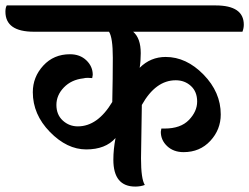

<svg xmlns="http://www.w3.org/2000/svg" viewBox="-87 -682 919 708"><path d="M436 -295 433 -98Q433 -22 447 0Q431 6 412 6Q331 6 331 -93Q331 -131 339 -173Q302 -131 231 -131Q160 -131 97 -195.5Q34 -260 34 -342Q34 -398 72.5 -440Q111 -482 171 -482Q208 -482 231.5 -459.5Q255 -437 255 -406Q255 -404 253 -394Q245 -395 236.5 -395Q228 -395 220 -393Q176 -388 148.5 -359.5Q121 -331 121 -295Q121 -259 144.5 -237.5Q168 -216 200 -216Q273 -216 327 -306Q329 -396 329 -469.5Q329 -543 315 -565H38Q-67 -565 -67 -639Q-67 -654 -62 -662H708Q812 -662 812 -591Q812 -578 807 -565H404Q432 -541 432 -486Q432 -456 428 -432Q468 -472 524 -472Q600 -472 663.5 -407Q727 -342 727 -260Q727 -204 688.5 -162.5Q650 -121 590 -121Q553 -121 529.5 -143Q506 -165 506 -196Q506 -198 508 -208Q512 -208 520 -208Q579 -208 609.5 -239.5Q640 -271 640 -307.5Q640 -344 617 -365Q594 -386 561 -386Q487 -386 436 -295Z"/></svg>

Font: Laila SemiBold
Style: Regular
Weight: 600
Designer: Hitesh Malaviya
Foundry: Indian Type Foundry
Version: Version 1.302;PS 1.0;hotconv 1.0.78;makeotf.lib2.5.61930; tt